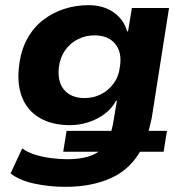

<svg xmlns="http://www.w3.org/2000/svg" viewBox="-20 -534 709 744"><path d="M234 190Q171 190 113 177.5Q55 165 21 138L66 41Q88 57 118 66Q148 75 180.5 79Q213 83 241 83Q288 83 322.5 72.5Q357 62 380 39L392 54H225L238 -27H419L408 -16Q411 -25 413.5 -34.5Q416 -44 418 -54L433 -144L429 -143Q414 -114 386 -93Q358 -72 323 -60.5Q288 -49 252 -49Q182 -49 134 -77Q86 -105 65.5 -157Q45 -209 54 -279Q61 -339 85.5 -383.5Q110 -428 147 -456.5Q184 -485 229 -499.5Q274 -514 323 -514Q381 -514 420.5 -486Q460 -458 472 -414L476 -411L491 -503H635L568 -77Q564 -60 559.5 -40.5Q555 -21 550 -8L541 -27H627L614 54H511L531 38Q491 118 414.5 154Q338 190 234 190ZM307 -154Q342 -154 371 -168.5Q400 -183 420.5 -211Q441 -239 445 -278Q453 -332 426 -364.5Q399 -397 346 -397Q313 -397 283 -382.5Q253 -368 233 -340Q213 -312 208 -273Q204 -237 214 -210.5Q224 -184 248 -169Q272 -154 307 -154Z"/></svg>

Font: Nunito Sans 7pt ExtraBold
Style: Italic
Weight: 800
Italic angle: -9°
Designer: Vernon Adams
Foundry: Vernon Adams
Version: Version 3.101;gftools[0.9.27]